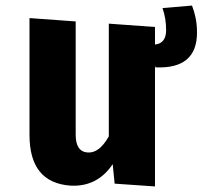

<svg xmlns="http://www.w3.org/2000/svg" viewBox="-20 -657 745 690"><path d="M670 -637Q678 -616 682 -597Q688 -571 688 -540Q688 -408 538 -415L537 -423V13L392 3L385 -67Q329 16 232 10Q86 -1 86 -172V-592L252 -580V-173Q252 -112 295 -109Q337 -106 371 -167V-572L537 -560V-497Q577 -501 577 -549Q577 -591 564 -628Z"/></svg>

Font: Xiangcui Wave Sans Xiangcui Wave Sans
Style: Regular
Weight: 800
Width: 3
Version: Version 0.920;March 28, 2024;FontCreator 14.0.0.2814 64-bit